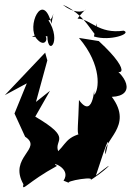

<svg xmlns="http://www.w3.org/2000/svg" viewBox="-36 -746 571 795"><path d="M254 13C212 6 391 -24 327 6C384 -23 472 -109 361 -19C413 -180 421 -190 401 -107C384 -165 520 -221 427 -345C528 -349 495 -438 394 -491C463 -415 525 -436 373 -576L291 -589C388 -475 374 -372 354 -353C354 -423 357 -240 291 -332C286 -133 264 -188 380 -203C241 -196 246 -160 205 -120C186 -169 267 -171 110 -263L171 -370L113 -324L160 -496L151 -528L-16 -352L75 -401L24 -276L68 -180C144 -130 -3 -96 61 17C53 52 77 8 200 -59C162 -81 264 -52 227 2ZM160 -596C162 -504 231 -585 148 -685C179 -608 197 -759 177 -648C141 -789 71 -635 117 -584C165 -529 180 -642 96 -593ZM353 -595C419 -574 512 -607 476 -619C371 -604 339 -668 285 -669C350 -756 318 -653 224 -726C348 -676 369 -527 364 -650Z"/></svg>

Font: Asimov Silicon
Style: Regular
Weight: 400
Designer: Google
Version: Version 2.000980; 2014